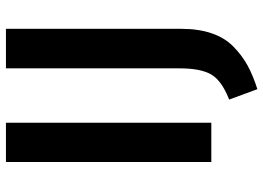

<svg xmlns="http://www.w3.org/2000/svg" viewBox="-140 -591 886 646"><g transform="rotate(-90 303.0 -268.0)"><path d="M213 -691V0H81V-691ZM529 -691V-101Q529 -43 514 1Q499 45 469.5 74Q440 103 406.5 121.5Q373 140 326 155L291 60Q355 35 375.5 -0.5Q396 -36 396 -106V-691Z"/></g></svg>

Font: FiraGO Medium
Style: Regular
Weight: 500
Designer: bBox Type
Foundry: bBox Type GmbH
Version: Version 1.001;PS 001.001;hotconv 1.0.88;makeotf.lib2.5.64775